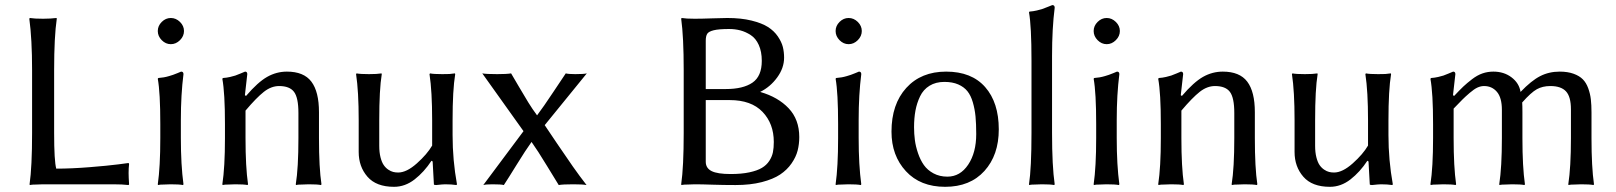

<svg xmlns="http://www.w3.org/2000/svg" viewBox="-20 -718 6295 748"><path d="M190.9 -200.2Q190.9 -89.8 199.2 -61Q258.8 -61 329.1 -66.7Q399.4 -72.3 440.4 -77.6L481 -83L482.9 -79.1Q481 -63.5 481 -43.9Q481 -28.3 482.9 0L481 2.9Q457 0 420.9 0H147.9Q132.8 0 120.1 1Q106.9 1 101.6 2L96.2 2.9L95.2 0Q105 -67.9 105 -200.2V-444.8Q105 -566.4 94.2 -645L96.2 -647.9Q113.8 -645 147.9 -645Q163.6 -645 176.5 -645.8Q189.5 -646.5 194.8 -647.5L200.2 -647.9L201.2 -645Q190.9 -575.2 190.9 -444.8Z M604.5 -234.9Q604.5 -357.4 594.7 -411.1L596.7 -414.1Q607.9 -415 618.2 -416.7Q628.4 -418.5 638.7 -421.6Q648.9 -424.8 654.3 -426.5Q659.7 -428.2 671.4 -433.1Q683.1 -438 685.5 -439Q694.8 -439 694.8 -429.2Q684.6 -349.1 684.6 -251V-180.2Q684.6 -75.2 694.8 0L692.9 2.9Q678.7 0 644.5 0Q628.9 0 616.7 1Q604.5 1 600.1 2L595.7 2.9L594.7 0Q604.5 -67.9 604.5 -180.2ZM610.1 -561.5Q594.7 -577.1 594.7 -597.2Q594.7 -617.2 610.1 -632.6Q625.5 -647.9 645.5 -647.9Q665.5 -647.9 681.2 -632.6Q696.8 -617.2 696.8 -597.2Q696.8 -577.1 681.2 -561.5Q665.5 -545.9 645.5 -545.9Q625.5 -545.9 610.1 -561.5Z M1222.7 -180.2Q1222.7 -63.5 1232.4 0L1230.5 2.9Q1216.8 0 1182.6 0Q1167 0 1154.8 1Q1142.6 1 1137.7 2L1133.3 2.9L1132.3 0Q1142.6 -63.5 1142.6 -180.2V-277.8Q1142.6 -337.4 1125.5 -360.1Q1108.4 -382.8 1067.4 -382.8Q1036.6 -382.8 1007.8 -360.1Q979 -337.4 936.5 -287.1V-180.2Q936.5 -67.4 946.3 0L944.3 2.9Q930.7 0 896.5 0Q880.9 0 868.7 1Q856.4 1 852.1 2L847.7 2.9L846.2 0Q856.4 -66.4 856.4 -180.2V-234.9Q856.4 -355.5 846.2 -411.1L848.6 -414.1Q862.8 -415 876.5 -418.2Q890.1 -421.4 896.7 -423.6Q903.3 -425.8 917 -431.6Q930.7 -437.5 934.6 -439Q943.4 -439 943.4 -429.2L934.1 -347.2L938.5 -344.2Q984.4 -397.9 1020.8 -418.5Q1057.1 -439 1097.7 -439Q1163.6 -439 1193.1 -399.9Q1222.7 -360.8 1222.7 -280.8Z M1661.1 -91.8Q1632.3 -47.9 1595.2 -19Q1558.1 9.8 1515.1 9.8Q1445.8 9.8 1411.6 -29.5Q1377.4 -68.8 1377.4 -126V-249Q1377.4 -362.3 1367.2 -429.2L1369.1 -432.1Q1383.3 -429.2 1417.5 -429.2Q1433.1 -429.2 1445.3 -429.9Q1457.5 -430.7 1461.9 -431.6L1466.3 -432.1L1467.3 -429.2Q1457.5 -370.1 1457.5 -249V-149.9Q1457.5 -124.5 1462.4 -105.2Q1467.3 -85.9 1474.9 -75Q1482.4 -64 1492.7 -57.1Q1502.9 -50.3 1512 -48.1Q1521 -45.9 1531.2 -45.9Q1564 -45.9 1604 -81.5Q1644 -117.2 1663.6 -150.9V-249Q1663.6 -362.3 1653.3 -429.2L1655.3 -432.1Q1668.9 -429.2 1703.1 -429.2Q1718.8 -429.2 1731 -429.7Q1742.7 -430.7 1747.6 -431.6L1752.4 -432.1L1753.4 -429.2Q1743.2 -367.2 1743.2 -249V-191.9Q1743.2 -93.8 1760.3 0L1758.3 2.9Q1738.8 0 1713.9 0Q1705.6 0 1679.2 2.9Q1670.4 2.9 1670.4 0L1665.5 -88.9Z M2019.5 -207 1858.9 -432.1Q1875 -429.2 1917 -429.2Q1954.1 -429.2 1971.2 -432.1Q1980.5 -416.5 2001.2 -380.9Q2022 -345.2 2038.1 -319.1Q2054.2 -293 2072.3 -268.6Q2096.7 -300.8 2136 -360.1Q2175.3 -419.4 2184.1 -432.1Q2195.3 -429.2 2221.2 -429.2Q2254.9 -429.2 2266.1 -432.1L2102.1 -230.5Q2115.2 -210.9 2150.6 -158.4Q2186 -106 2211.9 -69.1Q2237.8 -32.2 2265.1 2.9Q2250 0 2213.9 0Q2171.9 0 2156.7 2.9Q2147.9 -10.7 2111.1 -71.5Q2074.2 -132.3 2050.8 -165Q2028.3 -133.8 1992.9 -76.4Q1957.5 -19 1942.9 2.9Q1933.1 0 1898.9 0Q1872.6 0 1862.8 2.9Z M2686.5 -645Q2713.4 -645 2755.6 -646.5Q2797.9 -647.9 2813.5 -647.9Q2867.2 -647.9 2907.7 -637.9Q2948.2 -627.9 2971.9 -612.8Q2995.6 -597.7 3010.3 -576.2Q3024.9 -554.7 3029.8 -535.2Q3034.7 -515.6 3034.7 -493.2Q3034.7 -453.1 3007.8 -416.3Q2981 -379.4 2941.4 -359.9Q3011.2 -339.8 3052.5 -296.1Q3093.8 -252.4 3093.8 -184.1Q3093.8 -156.2 3087.4 -131.3Q3081.1 -106.4 3063.7 -81.3Q3046.4 -56.2 3019.3 -38.1Q2992.2 -20 2947.8 -8.5Q2903.3 2.9 2845.7 2.9Q2797.9 2.9 2756.1 1.5Q2714.4 0 2686.5 0Q2670.9 0 2657.7 1Q2645 1 2640.1 2L2634.8 2.9L2633.8 0Q2643.6 -67.9 2643.6 -200.2V-444.8Q2643.6 -573.7 2633.8 -645L2635.7 -647.9Q2652.3 -645 2686.5 -645ZM2729.5 -328.1V-87.9Q2729.5 -63 2752.2 -51.5Q2774.9 -40 2826.7 -40Q2868.7 -40 2899.4 -46.6Q2930.2 -53.2 2948.2 -64Q2966.3 -74.7 2977.1 -91.3Q2987.8 -107.9 2991.2 -125Q2994.6 -142.1 2994.6 -165Q2994.6 -236.3 2950.7 -282.2Q2906.7 -328.1 2822.8 -328.1ZM2729.5 -559.1V-371.1H2807.6Q2875 -371.1 2911.4 -396Q2947.8 -420.9 2947.8 -481Q2947.8 -517.1 2936 -543Q2924.3 -568.8 2904.5 -581.5Q2884.8 -594.2 2864.3 -599.6Q2843.8 -605 2820.3 -605Q2780.3 -605 2760.5 -600.1Q2740.7 -595.2 2735.1 -586.2Q2729.5 -577.1 2729.5 -559.1Z M3245.1 -234.9Q3245.1 -357.4 3235.4 -411.1L3237.3 -414.1Q3248.5 -415 3258.8 -416.7Q3269 -418.5 3279.3 -421.6Q3289.6 -424.8 3294.9 -426.5Q3300.3 -428.2 3312 -433.1Q3323.7 -438 3326.2 -439Q3335.4 -439 3335.4 -429.2Q3325.2 -349.1 3325.2 -251V-180.2Q3325.2 -75.2 3335.4 0L3333.5 2.9Q3319.3 0 3285.2 0Q3269.5 0 3257.3 1Q3245.1 1 3240.7 2L3236.3 2.9L3235.4 0Q3245.1 -67.9 3245.1 -180.2ZM3250.7 -561.5Q3235.4 -577.1 3235.4 -597.2Q3235.4 -617.2 3250.7 -632.6Q3266.1 -647.9 3286.1 -647.9Q3306.2 -647.9 3321.8 -632.6Q3337.4 -617.2 3337.4 -597.2Q3337.4 -577.1 3321.8 -561.5Q3306.2 -545.9 3286.1 -545.9Q3266.1 -545.9 3250.7 -561.5Z M3659.2 -398.9Q3625.5 -398.9 3601.3 -384Q3577.1 -369.1 3564.5 -342.8Q3551.8 -316.4 3546.4 -286.9Q3541 -257.3 3541 -222.2Q3541 -196.8 3544.2 -172.4Q3547.4 -147.9 3556.4 -121.3Q3565.4 -94.7 3579.3 -75Q3593.3 -55.2 3616.9 -42.5Q3640.6 -29.8 3670.9 -29.8Q3720.7 -29.8 3752 -76.7Q3783.2 -123.5 3783.2 -195.8Q3783.2 -235.4 3780.5 -263.9Q3777.8 -292.5 3770 -319.3Q3762.2 -346.2 3748.8 -362.8Q3735.4 -379.4 3712.9 -389.2Q3690.4 -398.9 3659.2 -398.9ZM3453.1 -205.1Q3453.1 -312 3510.7 -375.5Q3568.4 -439 3666 -439Q3765.1 -439 3818.1 -378.7Q3871.1 -318.4 3871.1 -213.9Q3871.1 -113.8 3815.2 -52Q3759.3 9.8 3662.1 9.8Q3565.4 9.8 3509.3 -51Q3453.1 -111.8 3453.1 -205.1Z M3998.5 -200.2V-481.9Q3998.5 -616.7 3988.8 -669.9L3990.7 -672.9Q4004.9 -673.8 4019.3 -677.2Q4033.7 -680.7 4039.8 -682.6Q4045.9 -684.6 4062 -691.2Q4078.1 -697.8 4079.6 -698.2Q4088.9 -698.2 4088.9 -688Q4078.6 -607.4 4078.6 -500V-200.2Q4078.6 -70.8 4088.9 0L4086.9 2.9Q4072.8 0 4038.6 0Q4022.9 0 4010.7 1Q3998.5 1 3994.1 2L3989.7 2.9L3988.8 0Q3998.5 -63 3998.5 -200.2Z M4250.5 -234.9Q4250.5 -357.4 4240.7 -411.1L4242.7 -414.1Q4253.9 -415 4264.2 -416.7Q4274.4 -418.5 4284.7 -421.6Q4294.9 -424.8 4300.3 -426.5Q4305.7 -428.2 4317.4 -433.1Q4329.1 -438 4331.5 -439Q4340.8 -439 4340.8 -429.2Q4330.6 -349.1 4330.6 -251V-180.2Q4330.6 -75.2 4340.8 0L4338.9 2.9Q4324.7 0 4290.5 0Q4274.9 0 4262.7 1Q4250.5 1 4246.1 2L4241.7 2.9L4240.7 0Q4250.5 -67.9 4250.5 -180.2ZM4256.1 -561.5Q4240.7 -577.1 4240.7 -597.2Q4240.7 -617.2 4256.1 -632.6Q4271.5 -647.9 4291.5 -647.9Q4311.5 -647.9 4327.1 -632.6Q4342.8 -617.2 4342.8 -597.2Q4342.8 -577.1 4327.1 -561.5Q4311.5 -545.9 4291.5 -545.9Q4271.5 -545.9 4256.1 -561.5Z M4868.7 -180.2Q4868.7 -63.5 4878.4 0L4876.5 2.9Q4862.8 0 4828.6 0Q4813 0 4800.8 1Q4788.6 1 4783.7 2L4779.3 2.9L4778.3 0Q4788.6 -63.5 4788.6 -180.2V-277.8Q4788.6 -337.4 4771.5 -360.1Q4754.4 -382.8 4713.4 -382.8Q4682.6 -382.8 4653.8 -360.1Q4625 -337.4 4582.5 -287.1V-180.2Q4582.5 -67.4 4592.3 0L4590.3 2.9Q4576.7 0 4542.5 0Q4526.9 0 4514.6 1Q4502.4 1 4498 2L4493.7 2.9L4492.2 0Q4502.4 -66.4 4502.4 -180.2V-234.9Q4502.4 -355.5 4492.2 -411.1L4494.6 -414.1Q4508.8 -415 4522.5 -418.2Q4536.1 -421.4 4542.7 -423.6Q4549.3 -425.8 4563 -431.6Q4576.7 -437.5 4580.6 -439Q4589.4 -439 4589.4 -429.2L4580.1 -347.2L4584.5 -344.2Q4630.4 -397.9 4666.7 -418.5Q4703.1 -439 4743.7 -439Q4809.6 -439 4839.1 -399.9Q4868.7 -360.8 4868.7 -280.8Z M5307.1 -91.8Q5278.3 -47.9 5241.2 -19Q5204.1 9.8 5161.1 9.8Q5091.8 9.8 5057.6 -29.5Q5023.4 -68.8 5023.4 -126V-249Q5023.4 -362.3 5013.2 -429.2L5015.1 -432.1Q5029.3 -429.2 5063.5 -429.2Q5079.1 -429.2 5091.3 -429.9Q5103.5 -430.7 5107.9 -431.6L5112.3 -432.1L5113.3 -429.2Q5103.5 -370.1 5103.5 -249V-149.9Q5103.5 -124.5 5108.4 -105.2Q5113.3 -85.9 5120.8 -75Q5128.4 -64 5138.7 -57.1Q5148.9 -50.3 5158 -48.1Q5167 -45.9 5177.2 -45.9Q5210 -45.9 5250 -81.5Q5290 -117.2 5309.6 -150.9V-249Q5309.6 -362.3 5299.3 -429.2L5301.3 -432.1Q5314.9 -429.2 5349.1 -429.2Q5364.7 -429.2 5377 -429.7Q5388.7 -430.7 5393.6 -431.6L5398.4 -432.1L5399.4 -429.2Q5389.2 -367.2 5389.2 -249V-191.9Q5389.2 -93.8 5406.2 0L5404.3 2.9Q5384.8 0 5359.9 0Q5351.6 0 5325.2 2.9Q5316.4 2.9 5316.4 0L5311.5 -88.9Z M6100.1 -180.2V-292Q6100.1 -341.3 6080.8 -362.1Q6061.5 -382.8 6020 -382.8Q5989.7 -382.8 5967.3 -370.4Q5944.8 -357.9 5910.2 -318.8Q5911.1 -306.6 5911.1 -280.8V-180.2Q5911.1 -67.4 5920.9 0L5918.9 2.9Q5905.3 0 5871.1 0Q5855.5 0 5843.3 1Q5830.6 1 5826.2 2L5821.8 2.9L5820.8 0Q5831.1 -66.4 5831.1 -180.2V-290Q5831.1 -337.4 5811.8 -360.1Q5792.5 -382.8 5761.7 -382.8Q5749 -382.8 5736.1 -377Q5723.1 -371.1 5705.6 -356Q5688 -340.8 5677.5 -330.3Q5667 -319.8 5643.1 -294.9V-180.2Q5643.1 -67.4 5652.8 0L5650.9 2.9Q5637.2 0 5603 0Q5587.4 0 5575.2 1Q5563 1 5558.6 2L5554.2 2.9L5552.7 0Q5563 -66.4 5563 -180.2V-234.9Q5563 -355.5 5552.7 -411.1L5555.2 -414.1Q5569.3 -415 5583 -418.2Q5596.7 -421.4 5603.3 -423.6Q5609.9 -425.8 5623.5 -431.6Q5637.2 -437.5 5641.1 -439Q5649.9 -439 5649.9 -429.2L5640.6 -347.2L5645 -344.2Q5667 -367.7 5680.9 -380.9Q5694.8 -394 5714.8 -409.4Q5734.9 -424.8 5755.1 -431.9Q5775.4 -439 5797.9 -439Q5839.4 -439 5868.9 -416.5Q5898.4 -394 5903.8 -359.9Q5945.8 -403.8 5980.2 -421.4Q6014.6 -439 6056.2 -439Q6087.4 -439 6110.4 -430.7Q6133.3 -422.4 6146.5 -408.9Q6159.7 -395.5 6167.5 -374Q6175.3 -352.5 6177.7 -330.8Q6180.2 -309.1 6180.2 -279.8V-180.2Q6180.2 -67.4 6189.9 0L6188 2.9Q6174.3 0 6140.1 0Q6124.5 0 6112.3 1Q6100.1 1 6095.2 2L6090.8 2.9L6089.8 0Q6100.1 -66.4 6100.1 -180.2Z"/></svg>

Font: Linux Biolinum
Style: Regular
Weight: 400
Designer: Philipp H. Poll
Foundry: Philipp H. Poll
Version: Version 0.6.4